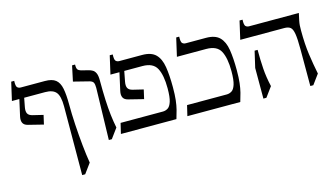

<svg xmlns="http://www.w3.org/2000/svg" viewBox="-89 -894 2484 1423"><g transform="rotate(-15 1152.5 -182.5)"><path d="M213 -215 97 -244Q69 -251 60 -270.5Q51 -290 58 -320L86 -445H29L61 -585H84Q82 -545 92 -535Q102 -525 119 -525H303Q358 -525 385.5 -503Q413 -481 422.5 -433.5Q432 -386 432 -310Q432 -238 437 -155Q442 -72 450 6.5Q458 85 468 145L413 220H390L392 -308Q392 -385 367.5 -415Q343 -445 284 -445H123L110 -377Q104 -346 112.5 -328.5Q121 -311 150 -304L229 -285Z M698 -425Q698 -338 701 -273Q704 -208 710 -156.5Q716 -105 726 -55L671 20H648L658 -378Q658 -405 651.5 -418Q645 -431 622 -437L503 -467L528 -585H551Q550 -557 557.5 -547Q565 -537 582 -532L638 -518Q654 -514 667.5 -506Q681 -498 689.5 -479.5Q698 -461 698 -425Z M1049 -525Q1119 -525 1153 -491Q1187 -457 1197.5 -392Q1208 -327 1208 -235Q1208 -177 1203.5 -137.5Q1199 -98 1191 -66.5Q1183 -35 1172 0H746L765 -80H1090Q1110 -80 1128 -91Q1146 -102 1157 -136Q1168 -170 1168 -238Q1168 -338 1140 -391.5Q1112 -445 1030 -445H891L876 -367Q870 -336 878.5 -318.5Q887 -301 916 -294L995 -275L979 -205L863 -234Q835 -241 826 -260.5Q817 -280 824 -310L854 -445H785L817 -585H840Q838 -545 848 -535Q858 -525 875 -525Z M1539 -525Q1609 -525 1643 -491Q1677 -457 1687.5 -392Q1698 -327 1698 -235Q1698 -177 1693.5 -137.5Q1689 -98 1681 -66.5Q1673 -35 1662 0H1256L1275 -80H1580Q1600 -80 1618 -91Q1636 -102 1647 -136Q1658 -170 1658 -238Q1658 -338 1630 -391.5Q1602 -445 1520 -445H1295L1327 -585H1350Q1348 -545 1358 -535Q1368 -525 1385 -525Z M2234 -395Q2234 -290 2245.5 -209.5Q2257 -129 2272 -55L2217 20H2194V-263Q2194 -342 2187.5 -381Q2181 -420 2165 -432.5Q2149 -445 2119 -445H1781L1813 -585H1836Q1834 -545 1844 -535Q1854 -525 1871 -525H2252Q2244 -490 2240 -470Q2236 -450 2235 -434.5Q2234 -419 2234 -395ZM1834 -215 1863 -340H1886Q1886 -261 1890.5 -195Q1895 -129 1912 -55L1857 20H1834Z"/></g></svg>

Font: Bona Nova SC
Style: Regular
Weight: 400
Designer: Mateusz Machalski
Foundry: Capitalics
Version: Version 4.001; ttfautohint (v1.8.4.7-5d5b)